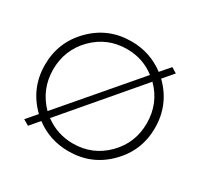

<svg xmlns="http://www.w3.org/2000/svg" viewBox="-152 -896 1131 1093"><g transform="rotate(30 413.0 -350.0)"><path d="M668.9 -611.3Q779.3 -503.9 779.3 -349.6Q779.3 -200.2 673.8 -94.7Q569.3 10.7 418 10.7Q293.9 10.7 199.2 -61.5Q181.6 -41 146.5 0Q136.7 -4.9 109.4 -21.5Q123 -38.1 167 -88.9Q56.6 -196.3 56.6 -349.6Q56.6 -500 162.1 -605.5Q266.6 -710.9 418 -710.9Q541 -710.9 637.7 -637.7Q655.3 -658.2 691.4 -700.2Q700.2 -694.3 726.6 -678.7Q712.9 -662.1 668.9 -611.3ZM110.4 -349.6Q110.4 -220.7 201.2 -127.9Q335 -284.2 603.5 -597.7Q523.4 -660.2 418 -660.2Q289.1 -660.2 199.2 -569.3Q110.4 -478.5 110.4 -349.6ZM418 -40Q546.9 -40 636.7 -130.9Q725.6 -220.7 725.6 -349.6Q725.6 -480.5 634.8 -571.3Q501 -414.1 233.4 -100.6Q315.4 -40 418 -40Z"/></g></svg>

Font: LeFont
Style: ExtraLight
Weight: 200
Designer: Leryon MEDIA
Version: Version 1.0